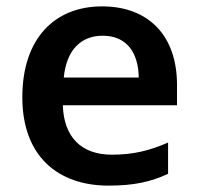

<svg xmlns="http://www.w3.org/2000/svg" viewBox="-20 -572 623 602"><path d="M300 -552C151 -552 50 -451 50 -267C50 -82 162 10 320 10C401 10 453 -2 507 -27V-125C449 -100 399 -87 331 -87C234 -87 180 -143 177 -242H535V-306C535 -460 446 -552 300 -552ZM302 -460C378 -460 414 -406 415 -329H180C188 -413 232 -460 302 -460Z"/></svg>

Font: Noto Sans Syriac SemiBold
Style: Regular
Weight: 600
Designer: Patrick Giasson and the Monotype Design Team
Foundry: Monotype Imaging Inc.
Version: Version 3.000